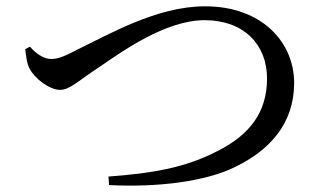

<svg xmlns="http://www.w3.org/2000/svg" viewBox="-20 -641 1040 609"><path d="M75 -493 60 -485C63 -464 64 -442 74 -423C90 -392 137 -356 170 -356C202 -356 227 -384 296 -429C365 -476 504 -577 629 -577C753 -577 827 -500 827 -392C827 -286 773 -213 668 -161C566 -108 459 -91 324 -81L326 -54C479 -46 633 -65 727 -112C834 -164 913 -248 913 -378C913 -505 813 -621 630 -621C477 -621 324 -531 222 -482C175 -457 159 -454 141 -454C119 -454 94 -471 75 -493Z"/></svg>

Font: Noto Serif KR Medium
Style: Regular
Weight: 500
Designer: Ryoko NISHIZUKA 西塚涼子 (kana & ideographs); Frank Grießhammer (Latin, Greek & Cyrillic); Wenlong ZHANG 张文龙 (bopomofo); San
Foundry: Adobe
Version: Version 2.001;hotconv 1.1.0;makeotfexe 2.6.0